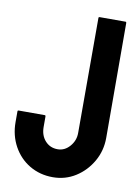

<svg xmlns="http://www.w3.org/2000/svg" viewBox="-81 -751 597 816"><g transform="rotate(10 217.5 -342.5)"><path d="M203.6 9.8Q148.4 9.8 103.5 -16.6Q59.1 -43 33.4 -89.6Q7.8 -136.2 7.8 -193.8V-240.2Q7.8 -244.1 11.7 -244.1H125Q128.9 -244.1 128.9 -238.8V-193.8Q128.9 -157.2 149.9 -134Q170.9 -110.8 203.6 -110.8Q233.9 -110.8 255.9 -136Q277.8 -161.1 277.8 -193.8V-690.9Q277.8 -694.8 281.7 -694.8H394Q397.9 -694.8 397.9 -689.9L398.9 -193.8Q398.9 -139.2 372.6 -92.8Q345.7 -45.9 301.8 -18.1Q257.8 9.8 203.6 9.8Z"/></g></svg>

Font: WRV
Style: Display
Weight: 400
Designer: Will Viles x Danh Hong
Version: Version 8.001; ttfautohint (v1.8.3)